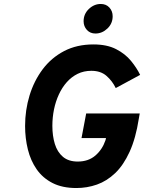

<svg xmlns="http://www.w3.org/2000/svg" viewBox="-20 -936 726 968"><path d="M365 12Q294.5 12 245 -13.2Q195.5 -38.5 165 -82.2Q134.5 -126 120.5 -182.5Q106.5 -239 106.5 -301Q106.5 -381 129 -454.8Q151.5 -528.5 195.2 -586.8Q239 -645 303.2 -678.5Q367.5 -712 451 -712Q519.5 -712 565.5 -688.2Q611.5 -664.5 640.5 -629Q669.5 -593.5 686.5 -558.5L563.5 -492Q546.5 -527.5 517.2 -553.2Q488 -579 440.5 -579Q402.5 -579 371.5 -563.8Q340.5 -548.5 316.8 -521.8Q293 -495 276.8 -459.8Q260.5 -424.5 252.2 -384Q244 -343.5 244 -301.5Q244 -251 256.5 -210.2Q269 -169.5 297.2 -145.5Q325.5 -121.5 372 -121.5Q425.5 -121.5 460.8 -151.8Q496 -182 512 -229.5L514.5 -240H391L414.5 -364H684.5L680 -338.5Q664.5 -238.5 633.5 -170.8Q602.5 -103 560.5 -63Q518.5 -23 468.8 -5.5Q419 12 365 12ZM461 -767Q434.5 -767 418 -785.2Q401.5 -803.5 401.5 -829Q401.5 -865.5 428 -890.8Q454.5 -916 488 -916Q515 -916 531.5 -898Q548 -880 548 -854Q548 -817.5 521.5 -792.2Q495 -767 461 -767Z"/></svg>

Font: Overpass ExtraBold
Style: Italic
Weight: 800
Italic angle: -10°
Designer: Delve Withrington, Dave Bailey, Thomas Jockin
Foundry: Delve Fonts LLC
Version: Version 4.000